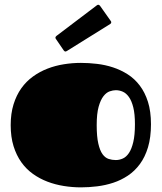

<svg xmlns="http://www.w3.org/2000/svg" viewBox="-20 -787 694 824"><path d="M327.1 17.1Q290.5 17.1 253.9 11.2Q217.3 5.4 183.8 -7.3Q150.4 -20 121.6 -40.5Q92.8 -61 71.5 -90.8Q50.3 -120.6 38.1 -159.9Q25.9 -199.2 25.9 -250Q25.9 -299.8 38.1 -339.1Q50.3 -378.4 71.5 -408.2Q92.8 -438 121.6 -458.7Q150.4 -479.5 183.8 -492.4Q217.3 -505.4 253.9 -511.2Q290.5 -517.1 327.1 -517.1Q360.8 -517.1 396.2 -512.9Q431.6 -508.8 465.1 -497.8Q498.5 -486.8 528.1 -468Q557.6 -449.2 579.8 -419.9Q602.1 -390.6 615 -349.9Q627.9 -309.1 627.9 -253.9Q627.9 -197.3 615.2 -155Q602.5 -112.8 580.3 -82.8Q558.1 -52.7 528.8 -33.2Q499.5 -13.7 466.1 -2.7Q432.6 8.3 397 12.7Q361.3 17.1 327.1 17.1ZM477.1 -100.1Q492.2 -100.1 507.1 -106.7Q522 -113.3 533.4 -130.4Q544.9 -147.5 552 -177.5Q559.1 -207.5 559.1 -253.9Q559.1 -297.9 552 -326.2Q544.9 -354.5 533.2 -370.8Q521.5 -387.2 506.8 -393.6Q492.2 -399.9 477.1 -399.9Q465.3 -399.9 450.9 -395Q436.5 -390.1 424.1 -374.3Q411.6 -358.4 403.3 -328.9Q395 -299.3 395 -250Q395 -200.7 401.9 -170.9Q408.7 -141.1 419.9 -125.5Q431.2 -109.9 446 -105Q460.9 -100.1 477.1 -100.1ZM268.1 -568.8Q266.1 -567.9 264.6 -566.9Q263.2 -565.9 261.7 -565.9Q256.3 -565.9 253.4 -570.8L220.7 -618.7Q217.8 -622.1 217.8 -625.5Q217.8 -628.9 222.2 -632.8L395 -763.7Q398.4 -766.6 401.9 -766.6Q405.3 -766.6 409.2 -762.2L454.1 -698.7Q457.5 -694.8 457.5 -691.4Q457.5 -687 453.1 -684.1Z"/></svg>

Font: Fascinate Cyrillic
Style: Regular
Weight: 900
Designer: Denis Ignatov
Foundry: Astigmatic (AOETI)
Version: Version 1.00 November 30, 2018, initial release